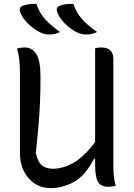

<svg xmlns="http://www.w3.org/2000/svg" viewBox="-20 -955 690 991"><path d="M168 -935Q181 -892 211.5 -857.5Q242 -823 290 -790Q276 -783 263 -780Q250 -777 236 -777Q221 -777 208.5 -780Q196 -783 183 -790Q149 -808 123 -834.5Q97 -861 85 -890Q75 -915 96 -925Q123 -936 168 -935ZM359 -935Q372 -892 402.5 -857.5Q433 -823 481 -790Q466 -783 453 -780Q440 -777 426 -777Q411 -777 399 -780Q387 -783 373 -790Q340 -808 314 -834.5Q288 -861 276 -890Q266 -915 287 -925Q314 -936 359 -935ZM241 16Q196 16 160.5 -6.5Q125 -29 104 -70Q83 -111 83 -166V-578Q83 -616 79.5 -647.5Q76 -679 68 -704Q79 -708 88 -709Q97 -710 108 -710Q146 -710 167.5 -676Q189 -642 189 -558Q189 -489 186.5 -427.5Q184 -366 178.5 -303.5Q173 -241 165 -165Q175 -118 197 -101Q219 -84 252 -84Q305 -84 358.5 -114Q412 -144 471 -222V-706Q484 -710 502 -710Q565 -710 565 -651V-100Q565 -72 567.5 -47Q570 -22 577 4Q560 9 538 9Q502 9 486.5 -15Q471 -39 471 -103V-135H465Q420 -48 361.5 -16Q303 16 241 16Z"/></svg>

Font: Recursive Sn Csl St
Style: Regular
Weight: 400
Version: Version 1.079;hotconv 1.0.112;makeotfexe 2.5.65598; ttfautoh